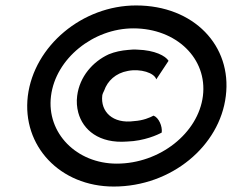

<svg xmlns="http://www.w3.org/2000/svg" viewBox="-20 -671 850 704"><path d="M355 -321C356 -327 359 -333 362 -339C374 -374 404 -403 449 -411C495 -420 546 -404 553 -380L598 -448C587 -466 548 -487 484 -489C472 -490 460 -489 450 -488C425 -486 401 -481 379 -472C320 -445 272 -390 263 -320C260 -298 262 -277 267 -258C284 -195 343 -144 446 -152C509 -154 559 -177 573 -185C576 -208 562 -240 543 -247C530 -240 505 -229 472 -227C393 -216 348 -262 355 -321ZM167 -319C184 -456 322 -567 469 -567C627 -567 741 -456 724 -319C707 -183 566 -71 408 -71C261 -71 150 -183 167 -319ZM82 -319C60 -136 200 13 397 13C609 13 786 -136 808 -319C831 -503 691 -651 479 -651C282 -651 105 -503 82 -319Z"/></svg>

Font: Bluebird
Style: ExtObl
Weight: 400
Designer: Jasper
Foundry: Cannot Into Space Fonts
Version: Version 0.98